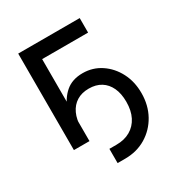

<svg xmlns="http://www.w3.org/2000/svg" viewBox="-164 -641 852 912"><g transform="rotate(-30 262.0 -185.5)"><path d="M217.3 157.2V79.1H256.3Q300.3 79.1 332.3 60.5Q364.3 42 381.6 7.8Q398.9 -26.4 398.9 -74.7Q398.9 -119.6 384 -151.6Q369.1 -183.6 341.6 -200.7Q314 -217.8 274.9 -217.8Q236.3 -217.8 208.7 -200.7Q181.2 -183.6 166.3 -151.6Q151.4 -119.6 151.4 -74.7H122.6Q122.6 -133.3 139.6 -183.6Q156.7 -233.9 192.9 -264.9Q229 -295.9 286.1 -295.9Q341.3 -295.9 385.7 -266.4Q430.2 -236.8 456.1 -187Q481.9 -137.2 481.9 -74.7Q481.9 -8.3 452.9 44.2Q423.8 96.7 373.3 127Q322.8 157.2 258.8 157.2ZM405.8 -529.3V-449.7H153.8V0H68.4V-529.3Z"/></g></svg>

Font: Inter 24pt
Style: Regular
Weight: 400
Designer: Rasmus Andersson
Foundry: rsms
Version: Version 4.001;git-66647c0bb